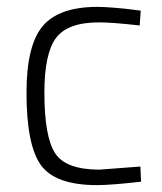

<svg xmlns="http://www.w3.org/2000/svg" viewBox="-20 -529 472 558"><path d="M263 -509Q281 -509 312.5 -506.5Q344 -504 366 -501L389 -498L386 -455Q306 -464 268 -464Q177 -464 143 -419Q109 -374 109 -260Q109 -132 140 -84Q171 -36 269 -36L388 -45L390 -1Q303 9 262 9Q141 9 99 -49Q57 -107 57 -260Q57 -397 104 -453Q151 -509 263 -509Z"/></svg>

Font: TitilliumText
Style: Light
Weight: 300
Designer: Accademia di Belle Arti di Urbino and others
Foundry: Accademia di Belle Arti di Urbino and others.
Version: Version 60.001